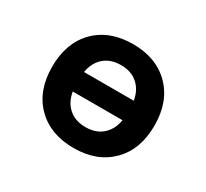

<svg xmlns="http://www.w3.org/2000/svg" viewBox="-149 -969 1298 1208"><g transform="rotate(30 500.0 -365.0)"><path d="M320.3 -435.5H681.6Q669.9 -506.8 623 -548.3Q576.2 -589.8 501 -589.8Q425.8 -589.8 378.9 -548.3Q332 -506.8 320.3 -435.5ZM320.3 -293.9Q332 -222.7 378.9 -181.2Q425.8 -139.6 501 -139.6Q576.2 -139.6 623 -181.2Q669.9 -222.7 681.6 -293.9ZM230.5 -640.6Q332 -742.2 501.5 -742.2Q670.9 -742.2 772 -640.1Q873 -538.1 873 -364.7Q873 -191.4 772 -89.8Q670.9 11.7 501.5 11.7Q332 11.7 231 -89.8Q129.9 -191.4 129.9 -364.7Q129.9 -538.1 230.5 -640.6Z"/></g></svg>

Font: Gen Shin Gothic Monospace Heavy
Style: Bold
Weight: 800
Designer: [Source Han Sans]
Ryoko NISHIZUKA  (kana & ideographs); Paul D. Hunt (Latin, Greek & Cyrillic); Wenlong ZHANG  (bopomofo
Version: Version 1.002.20150607